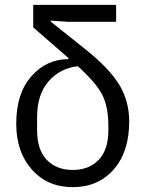

<svg xmlns="http://www.w3.org/2000/svg" viewBox="-20 -760 600 792"><path d="M459 -670H259L189 -675V-671L332 -557Q432 -477 472.5 -409.5Q513 -342 513 -259Q513 -134 449 -61Q385 12 280 12Q176 12 111.5 -60.5Q47 -133 47 -250Q47 -375 109.5 -445.5Q172 -516 262 -516V-521L117 -647V-740H459ZM427 -241Q427 -318 402.5 -367.5Q378 -417 301 -487Q226 -478 179.5 -423.5Q133 -369 133 -277V-223Q133 -142 173 -100.5Q213 -59 280 -59Q347 -59 387 -100.5Q427 -142 427 -223Z"/></svg>

Font: Aneliza
Style: Regular
Weight: 400
Designer: Mike Abbink, Paul van der Laan, Pieter van Rosmalen
Foundry: Bold Monday
Version: Version 3.0